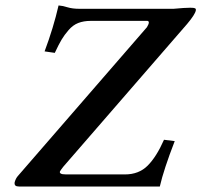

<svg xmlns="http://www.w3.org/2000/svg" viewBox="-20 -678 755 698"><path d="M561 0H48.8Q40 0 36.1 -3.4Q32.2 -6.8 33.2 -15.1Q37.1 -29.3 44.9 -38.1L514.2 -579.1Q526.9 -600.1 516.1 -602.1H310.1Q284.2 -602.1 264.6 -594.5Q245.1 -586.9 229.5 -568.8Q213.9 -550.8 203.9 -533.9Q193.8 -517.1 179.2 -485.8L142.1 -491.2Q174.3 -577.1 192.9 -658.2Q207 -657.2 225.1 -651.6Q243.2 -646 269 -646H610.8Q651.9 -649.9 671.9 -649.9Q685.1 -649.9 689 -647.9Q692.9 -646 691.9 -640.1Q689 -625 660.2 -590.8L210 -71.8Q201.2 -60.5 198.5 -55.7Q195.8 -50.8 200.4 -47.4Q205.1 -43.9 220.2 -43.9H434.1Q484.9 -43.9 516.8 -75.9Q548.8 -107.9 576.2 -169.9L615.2 -165Q575.2 -62 561 0Z"/></svg>

Font: Linux Libertine O
Style: Semibold Italic
Weight: 600
Italic angle: -11.5°
Designer: Philipp H. Poll
Foundry: Philipp H. Poll
Version: Version 5.1.2